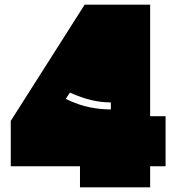

<svg xmlns="http://www.w3.org/2000/svg" viewBox="-20 -757 739 821"><path d="M26 -46V-240L342 -737H622V-260H688V-46H622V44H322V-46ZM279 -361 261 -334Q318 -307 364.5 -298Q411 -289 454 -289V-319Q414 -319 372.5 -328.5Q331 -338 279 -361Z"/></svg>

Font: ChangwonDangamAsac Bold
Style: Regular
Weight: 700
Designer: Choi Chi-young, Lee Youngbeen, Kim Jungjin, Yoon Jihee, Han Dohee
Foundry: YoonDesign Inc.
Version: Version 1.010;Build 20210623